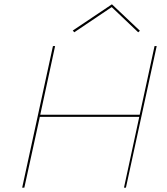

<svg xmlns="http://www.w3.org/2000/svg" viewBox="-20 -872 777 892"><path d="M499 -839 325 -722 318 -730 500 -852 630 -729 622 -722ZM698 -658H708L565 0H556L627 -329H165L93 0H83L226 -658H236L167 -339H629Z"/></svg>

Font: EauTestInfant Hairline
Style: Italic
Weight: 250
Italic angle: -12°
Designer: Christian Thalmann (Catharsis Fonts)
Version: Version 0.001;PS 000.001;hotconv 1.0.88;makeotf.lib2.5.64775